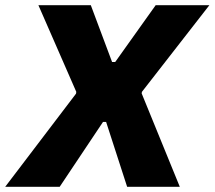

<svg xmlns="http://www.w3.org/2000/svg" viewBox="-56 -720 827 740"><path d="M-36 0H174L341 -250H353L434 0H637L490 -360L491 -366L751 -700H544L388 -481H376L294 -700H92L238 -366L237 -359Z"/></svg>

Font: Fixel Display ExtraBold
Style: Italic
Weight: 800
Italic angle: -10°
Designer: AlfaBravo + MacPaw
Foundry: Kyrylo Tkachov, Marchela Mozhyna, Serhii Makarenko, Maria Weinstein, Zakhar Kryvoshyya
Version: Version 1.210;Glyphs 3.2 (3217)